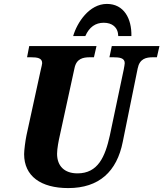

<svg xmlns="http://www.w3.org/2000/svg" viewBox="-20 -949 833 979"><path d="M353 -765H415C435 -811 467 -833 509 -833C551 -833 582 -811 583 -765H650C652 -854 612 -929 525 -929C435 -929 373 -834 353 -765ZM328 10C485 10 576 -74 606 -226L682 -600C692 -650 725 -657 760 -657H780L793 -714H550L538 -657H557C591 -657 616 -653 616 -627C616 -621 613 -607 611 -595L540 -258C516 -150 480 -65 375 -65C309 -65 271 -102 271 -165C271 -191 279 -232 285 -258L360 -602C370 -650 403 -657 439 -657H459L472 -714H129L118 -657H137C171 -657 195 -653 195 -627C195 -621 192 -612 187 -589L115 -259C109 -230 103 -182 103 -163C103 -51 188 10 328 10Z"/></svg>

Font: Noto Serif SemiCondensed Extra
Style: Italic
Weight: 800
Width: 4
Italic angle: -12°
Designer: Monotype Design Team
Foundry: Monotype Imaging Inc.
Version: Version 1.901